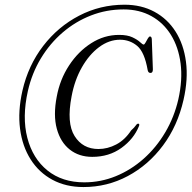

<svg xmlns="http://www.w3.org/2000/svg" viewBox="-20 -748 793 795"><path d="M325.5 26.5Q253 26.5 197.2 -3.5Q141.5 -33.5 107 -87.8Q72.5 -142 63 -214.8Q53.5 -287.5 73 -373Q97 -477.5 158.8 -557.8Q220.5 -638 307.8 -683.2Q395 -728.5 495.5 -728.5Q565.5 -728.5 619.5 -699.2Q673.5 -670 707 -617.2Q740.5 -564.5 750 -492.5Q759.5 -420.5 740 -335Q715.5 -227 655 -145.8Q594.5 -64.5 509.2 -19Q424 26.5 325.5 26.5ZM329 7Q397 7 459.5 -18.5Q522 -44 574.5 -90.5Q627 -137 664.2 -200Q701.5 -263 718.5 -337Q736.5 -417.5 727.8 -485.2Q719 -553 688 -603.2Q657 -653.5 607 -681.2Q557 -709 492 -709Q421 -709 356.8 -684Q292.5 -659 239.5 -613.5Q186.5 -568 149.2 -506.2Q112 -444.5 95.5 -371.5Q71 -263 93.2 -177.2Q115.5 -91.5 176.5 -42.2Q237.5 7 329 7ZM555.5 -226Q534 -172.5 482.8 -135.5Q431.5 -98.5 362 -98.5Q307 -98.5 268.8 -128.8Q230.5 -159 215.2 -215Q200 -271 215 -348Q228 -419 266 -477Q304 -535 357.8 -569.2Q411.5 -603.5 473 -603.5Q507.5 -603.5 528.5 -593.5Q549.5 -583.5 560 -573.5Q570.5 -563.5 575 -563.5Q578 -563.5 582.8 -572Q587.5 -580.5 592.2 -588.8Q597 -597 601 -597Q607.5 -597 608.5 -586.5L613 -461Q613 -446 603.5 -446Q594 -445.5 591.5 -457.5Q578.5 -532.5 548 -558Q517.5 -583.5 477 -583.5Q431.5 -583.5 390.2 -552.8Q349 -522 319 -469.2Q289 -416.5 276.5 -349.5Q255 -238.5 288.8 -184.8Q322.5 -131 387.5 -131Q425.5 -131 461.2 -149.8Q497 -168.5 523 -208Q537 -220.5 542.2 -228.5Q547.5 -236.5 553 -236Q559 -234.5 555.5 -226Z"/></svg>

Font: Fraunces 144pt Soft Light
Style: Italic
Weight: 300
Italic angle: -16°
Version: Version 1.000;[b76b70a41]